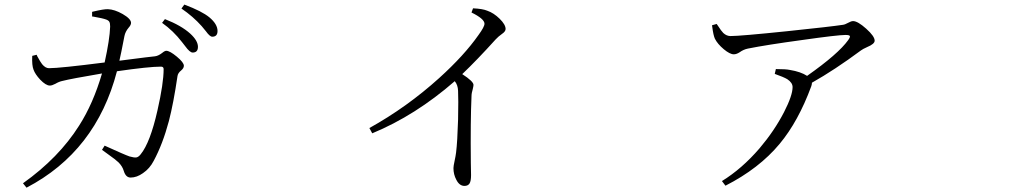

<svg xmlns="http://www.w3.org/2000/svg" viewBox="-20 -784 4540 852"><path d="M97.7 48.8 82 29.3Q241.2 -84 331.1 -226.6Q393.6 -324.2 432.6 -458Q294.9 -434.6 256.8 -424.8Q242.2 -421.9 225.6 -412.1Q210.9 -404.3 201.2 -404.3Q183.6 -404.3 158.2 -430.7Q135.7 -455.1 128.9 -474.6Q121.1 -493.2 123 -536.1L142.6 -541Q143.6 -539.1 145.5 -534.2Q159.2 -508.8 167 -499Q181.6 -481.4 197.3 -481.4Q245.1 -481.4 444.3 -506.8Q466.8 -608.4 468.8 -666Q468.8 -680.7 465.3 -687Q461.9 -693.4 451.2 -697.3Q435.5 -703.1 395.5 -710Q390.6 -710.9 388.7 -710.9V-731.4Q389.6 -731.4 392.6 -732.4Q441.4 -744.1 459 -743.2Q488.3 -742.2 524.4 -721.7Q561.5 -700.2 561.5 -682.6Q561.5 -672.9 550.8 -661.1Q536.1 -643.6 532.2 -624Q531.2 -619.1 529.3 -609.4Q517.6 -547.9 509.8 -514.6Q552.7 -519.5 625 -529.3Q657.2 -533.2 668 -534.2Q682.6 -536.1 699.2 -548.8Q710.9 -558.6 717.8 -558.6Q733.4 -558.6 764.6 -532.7Q795.9 -506.8 795.9 -492.2Q795.9 -481.4 784.2 -471.7Q769.5 -460 767.6 -446.3Q750 -326.2 729.5 -247.1Q702.1 -144.5 662.1 -70.3Q644.5 -36.1 614.3 -15.6Q586.9 3.9 559.6 3.9Q538.1 3.9 529.3 -25.4Q523.4 -45.9 505.9 -63.5Q494.1 -75.2 458 -100.6Q441.4 -112.3 432.6 -119.1L444.3 -137.7Q534.2 -96.7 554.7 -89.8Q575.2 -84 585 -85.4Q594.7 -86.9 604.5 -99.6Q646.5 -151.4 678.7 -293.9Q706.1 -414.1 706.1 -477.5Q706.1 -488.3 694.3 -488.3Q640.6 -488.3 499 -467.8Q406.2 -112.3 97.7 48.8ZM835 -550.8Q822.3 -550.8 801.8 -579.1Q793 -590.8 788.1 -596.7Q749 -647.5 699.2 -682.6L711.9 -699.2Q784.2 -670.9 824.2 -634.8Q858.4 -603.5 858.4 -576.2Q858.4 -550.8 835 -550.8ZM921.9 -621.1Q911.1 -621.1 893.6 -645.5Q881.8 -660.2 875 -668Q836.9 -710.9 785.2 -746.1L797.9 -763.7Q876 -734.4 909.2 -707Q945.3 -676.8 945.3 -646.5Q945.3 -621.1 921.9 -621.1Z M2041 41Q2018.6 41 2004.9 13.7Q1992.2 -9.8 1992.2 -38.1Q1992.2 -46.9 1997.1 -69.3Q2002 -91.8 2003.9 -107.4Q2009.8 -155.3 2012.7 -252.9Q2014.6 -345.7 2012.7 -380.9Q2011.7 -407.2 1998 -423.8Q1823.2 -271.5 1631.8 -192.4L1619.1 -215.8Q1786.1 -308.6 1928.7 -437.5Q2040 -538.1 2103.5 -628.9Q2129.9 -665 2129.9 -678.7Q2129.9 -700.2 2072.3 -728.5L2079.1 -747.1Q2122.1 -745.1 2142.6 -736.3Q2170.9 -726.6 2197.3 -700.7Q2223.6 -674.8 2223.6 -655.3Q2223.6 -644.5 2208 -633.8Q2191.4 -622.1 2179.7 -609.4Q2097.7 -518.6 2031.2 -455.1Q2081.1 -422.9 2081.1 -407.2Q2081.1 -402.3 2078.1 -389.6Q2072.3 -371.1 2072.3 -356.4Q2067.4 -248 2069.3 -62.5Q2070.3 -20.5 2070.3 -6.8Q2070.3 19.5 2063.5 30.3Q2056.6 41 2041 41Z M3199.2 40 3183.6 19.5Q3272.5 -35.2 3350.6 -126Q3416 -203.1 3459 -286.1Q3497.1 -360.4 3497.1 -397.5Q3497.1 -417 3473.6 -432.6Q3457 -442.4 3418 -456.1L3422.9 -477.5Q3467.8 -477.5 3485.4 -473.6Q3533.2 -465.8 3561.5 -447.3Q3700.2 -544.9 3744.1 -606.4Q3753.9 -620.1 3751 -624.5Q3748 -628.9 3732.4 -628.9Q3697.3 -628.9 3539.1 -606.4Q3381.8 -585 3298.8 -568.4Q3279.3 -564.5 3261.7 -551.8Q3248 -543 3236.3 -543Q3218.8 -543 3191.4 -565.9Q3164.1 -588.9 3152.3 -612.3Q3145.5 -627 3140.6 -665Q3139.6 -669.9 3139.6 -671.9L3160.2 -677.7Q3162.1 -675.8 3165 -670.9Q3180.7 -646.5 3189.5 -637.7Q3204.1 -624 3221.7 -624Q3264.6 -624 3472.7 -645.5Q3668.9 -666 3719.7 -673.8Q3729.5 -674.8 3743.2 -682.6Q3756.8 -690.4 3765.6 -690.4Q3786.1 -690.4 3823.7 -656.7Q3861.3 -623 3861.3 -603.5Q3861.3 -588.9 3828.1 -575.2Q3808.6 -566.4 3800.8 -560.5Q3683.6 -473.6 3583 -417Q3583 -410.2 3580.1 -401.4Q3522.5 -245.1 3439.5 -145.5Q3348.6 -36.1 3199.2 40Z"/></svg>

Font: Bpmf Zihi Box R
Style: R
Weight: 400
Foundry: But Ko
Version: Version 1.320